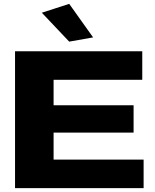

<svg xmlns="http://www.w3.org/2000/svg" viewBox="-20 -976 803 996"><path d="M58 0V-710H718V-562H258V-430H673V-288H258V-148H725V0ZM339 -760 197 -910 339 -956 463 -782Z"/></svg>

Font: Special Gothic Expanded One
Style: Regular
Weight: 400
Designer: Alistair McCready
Foundry: Monolith
Version: Version 1.010; ttfautohint (v1.8.4.7-5d5b)